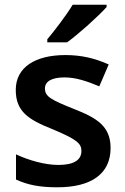

<svg xmlns="http://www.w3.org/2000/svg" viewBox="-20 -786 530 816"><path d="M433 -756V-766H289C262 -721 212 -656 181 -619V-606H265C314 -641 400 -719 433 -756ZM450 -157C450 -250 391 -285 294 -323C196 -362 171 -376 171 -410C171 -440 200 -457 254 -457C304 -457 352 -440 402 -419L442 -512C382 -539 324 -552 258 -552C131 -552 47 -501 47 -404C47 -313 99 -278 203 -237C308 -193 326 -176 326 -144C326 -108 297 -85 228 -85C171 -85 101 -105 48 -130V-23C98 0 148 10 224 10C369 10 450 -48 450 -157Z"/></svg>

Font: Noto Sans Vithkuqi SemiBold
Style: Regular
Weight: 600
Version: Version 1.001